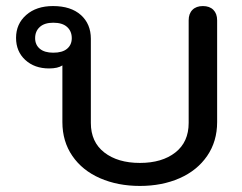

<svg xmlns="http://www.w3.org/2000/svg" viewBox="-20 -604 800 634"><path d="M186 -201V-388Q171 -378 142 -378Q94 -378 63.5 -406Q33 -434 33 -479Q33 -525 66.5 -554.5Q100 -584 155 -584Q214 -584 247 -554.5Q280 -525 280 -476V-198Q280 -135 324.5 -100.5Q369 -66 442 -66Q515 -66 559 -100.5Q603 -135 603 -198V-537Q603 -559 615.5 -571.5Q628 -584 650 -584Q672 -584 684.5 -571.5Q697 -559 697 -537V-201Q697 -137 664 -89Q631 -41 573 -15.5Q515 10 442 10Q369 10 310.5 -15.5Q252 -41 219 -89Q186 -137 186 -201ZM217 -478Q217 -501 201.5 -515Q186 -529 156 -529Q127 -529 111.5 -515Q96 -501 96 -478Q96 -456 111.5 -443Q127 -430 156 -430Q186 -430 201.5 -443Q217 -456 217 -478Z"/></svg>

Font: Kodchasan Medium
Style: Regular
Weight: 500
Designer: Katatrad Aksorn Co.,Ltd.
Foundry: Cadson Demak Co.,Ltd.
Version: Version 1.000; ttfautohint (v1.6)